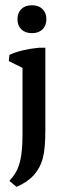

<svg xmlns="http://www.w3.org/2000/svg" viewBox="-20 -558 253 746"><path d="M44.4 168 16.6 145 29.3 129.4Q50.3 103.5 58.8 65.2Q67.4 26.9 67.4 -33.2V-334.5L156.2 -337.4V-52.2Q156.2 20.5 146 58.1Q136.2 94.7 111.1 122.6Q85.9 150.4 44.4 168ZM67.4 -249.5V-312L81.5 -287.1L14.2 -320.8L16.6 -344.7Q39.6 -355.5 69.3 -362.5Q99.1 -369.6 131.8 -372.6H156.2V-294.9ZM104 -429.2Q78.1 -429.2 63 -443.8Q47.9 -458.5 47.9 -483.4Q47.9 -508.3 63 -522.9Q78.1 -537.6 104 -537.6Q129.9 -537.6 145 -522.9Q160.2 -508.3 160.2 -483.4Q160.2 -458.5 145 -443.8Q129.9 -429.2 104 -429.2Z"/></svg>

Font: Markazi Text Medium
Style: Regular
Weight: 500
Designer: Borna Izadpanah (Arabic designer), Fiona Ross (Arabic design director) and Florian Runge (Latin designer)
Foundry: Borna Izadpanah and Florian Runge
Version: Version 1.001